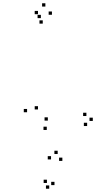

<svg xmlns="http://www.w3.org/2000/svg" viewBox="-20 -772 660 1170"><path d="M511 -4V-24H491V-4ZM545.5 -35V-55H525.5V-35ZM506.5 -65V-85H486.5V-65ZM271.5 -37V-57H251.5V-37ZM211.5 -105V-125H191.5V-105ZM296.5 -682V-702H276.5V-682ZM256.5 -732V-752H236.5V-732ZM211.5 -685.5V-705.5H191.5V-685.5ZM240.5 -628V-648H220.5V-628ZM229 -661.5V-681.5H209V-661.5ZM145 -88V-108H125V-88ZM265 20V0H245V20ZM312 356V336H292V356ZM360 208.5V188.5H340V208.5ZM331.5 166.5V146.5H311.5V166.5ZM291 199.5V179.5H271V199.5ZM266 343V323H246V343ZM280 378V358H260V378Z"/></svg>

Font: Monaspace Radon Dots Var
Style: Regular
Weight: 400
Designer: Riley Cran and the Lettermatic Team
Version: Version 1.100 (Monaspace Radon Dots)